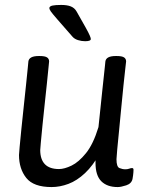

<svg xmlns="http://www.w3.org/2000/svg" viewBox="-20 -752 597 778"><path d="M453 -525Q474 -525 482.5 -519.5Q491 -514 491 -503Q491 -503 488 -476.5Q485 -450 480.5 -407.5Q476 -365 471.5 -316.5Q467 -268 462.5 -223Q458 -178 455 -146Q452 -114 452 -107Q452 -76 464 -71Q476 -66 488 -66Q497 -66 503.5 -68.5Q510 -71 515 -71Q521 -71 521 -64Q521 -63 520.5 -53.5Q520 -44 517 -27Q513 -8 491.5 -1Q470 6 457 6Q414 6 390.5 -17.5Q367 -41 367 -92V-141L385 -132Q357 -81 324.5 -50.5Q292 -20 257.5 -7Q223 6 189 6Q116 6 86.5 -31Q57 -68 57 -124Q57 -127 59.5 -156Q62 -185 66.5 -228Q71 -271 76 -318.5Q81 -366 85.5 -408Q90 -450 92.5 -476.5Q95 -503 95 -503Q98 -525 137 -525H141Q162 -525 170.5 -519.5Q179 -514 179 -503Q179 -503 176.5 -478Q174 -453 170 -413.5Q166 -374 161 -329Q156 -284 152 -243Q148 -202 145.5 -175Q143 -148 143 -144Q143 -106 162 -86.5Q181 -67 219 -67Q241 -67 270 -81Q299 -95 328.5 -131.5Q358 -168 379 -237Q383 -275 387 -313Q391 -351 394.5 -385Q398 -419 401 -445.5Q404 -472 405.5 -487.5Q407 -503 407 -503Q410 -525 449 -525ZM228 -732Q252 -732 267 -726Q282 -720 290 -706Q314 -664 326.5 -641.5Q339 -619 343.5 -608.5Q348 -598 348 -594Q348 -585 325 -585Q310 -585 296 -589.5Q282 -594 274 -603Q231 -652 211.5 -674.5Q192 -697 186 -705.5Q180 -714 180 -720Q181 -727 193 -729.5Q205 -732 228 -732Z"/></svg>

Font: Asap VF Beta
Style: Italic
Weight: 400
Italic angle: -6°
Designer: Pablo Cosgaya
Foundry: Pablo Cosgaya
Version: Version 1.007